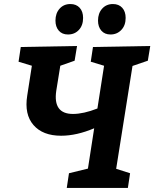

<svg xmlns="http://www.w3.org/2000/svg" viewBox="-20 -932 765 952"><path d="M625 -73 614 0H311L322 -73L416 -96L447 -296Q360 -259 283 -259Q192 -259 146 -312Q100 -365 115 -458L138 -606L72 -626L83 -699L362 -704L350 -631L279 -606L259 -482Q242 -367 342 -367Q394 -367 463 -394L496 -606L430 -626L441 -699L725 -704L713 -631L637 -605L556 -95ZM317 -761Q288 -761 271.5 -780Q255 -799 255 -830Q255 -866 275.5 -889Q296 -912 329 -912Q358 -912 375 -893.5Q392 -875 392 -843Q392 -806 371 -783.5Q350 -761 317 -761ZM528 -761Q499 -761 482.5 -780Q466 -799 466 -830Q466 -866 486.5 -889Q507 -912 540 -912Q569 -912 586 -893.5Q603 -875 603 -843Q603 -806 581.5 -783.5Q560 -761 528 -761Z"/></svg>

Font: Bitter
Style: Bold Italic
Weight: 700
Italic angle: -9°
Designer: Sol Matas, and Bitter project Authors
Foundry: Sol Matas
Version: Version 2.001